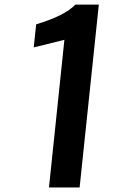

<svg xmlns="http://www.w3.org/2000/svg" viewBox="-20 -830 555 850"><path d="M196.8 0 265.1 -653.8 129.4 -620.1 140.1 -722.2Q268.6 -761.2 313.5 -809.6H417.5L332.5 0Z"/></svg>

Font: Oswald
Style: Medium
Weight: 500
Designer: Vernon Adams
Foundry: Vernon Adams
Version: 3.0; ttfautohint (v0.94.23-7a4d-dirty) -l 8 -r 50 -G 150 -x 